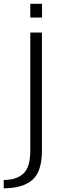

<svg xmlns="http://www.w3.org/2000/svg" viewBox="-84 -765 327 1014"><path d="M-64.5 229.5Q34.5 229.5 86 186Q137.5 142.5 137.5 29V-593H76V31Q76 118 39.5 151.8Q3 185.5 -64.5 185.5ZM76 -745V-672.5H138V-745Z"/></svg>

Font: Anybody Light
Style: Regular
Weight: 300
Designer: Tyler Finck
Foundry: Etcetera Type Company
Version: Version 1.111; ttfautohint (v1.8.4)